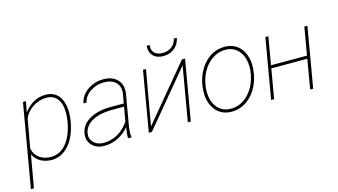

<svg xmlns="http://www.w3.org/2000/svg" viewBox="-103 -1071 2864 1628"><g transform="rotate(-15 1329.0 -257.0)"><path d="M231 9.8Q174.8 9.8 132.8 -14.6Q90.8 -39.1 71.3 -82L21 203.1H-5.4L120.6 -528.3H147L128.9 -434.1Q163.6 -481 212.2 -509.5Q260.7 -538.1 320.3 -538.1Q371.6 -538.1 407.7 -512.7Q443.8 -487.3 460.7 -438.2Q477.5 -389.2 475.6 -329.6Q474.1 -298.3 469.7 -269.5L463.4 -237.3Q438 -122.6 376.5 -56.4Q314.9 9.8 231 9.8ZM442.9 -269.5 448.7 -321.8Q453.6 -414.6 419.9 -463.1Q386.2 -511.7 320.8 -511.7Q256.3 -511.7 199 -473.4Q141.6 -435.1 122.1 -378.4L78.1 -131.3Q89.4 -76.2 130.6 -46.4Q171.9 -16.6 231 -16.6Q310.1 -16.6 364.7 -81.3Q419.4 -146 441.4 -261.2Z M901.9 0Q900.4 -43 911.1 -96.7Q870.1 -46.4 813.7 -18.1Q757.3 10.3 691.4 9.8Q625 9.8 585.4 -31.2Q545.9 -72.3 555.7 -133.8Q567.9 -208.5 638.4 -250.5Q709 -292.5 817.4 -294.9H942.9L957 -372.1Q967.3 -437 931.2 -474.4Q895 -511.7 827.1 -511.7Q760.7 -511.7 707 -476.3Q653.3 -440.9 639.6 -383.3L613.3 -384.3Q627 -452.1 688.5 -495.1Q750 -538.1 827.1 -538.1Q907.7 -538.1 950.7 -492.4Q993.7 -446.8 982.4 -371.1L934.1 -88.9L930.7 -55.7Q928.2 -29.8 932.6 -4.4L932.1 0ZM690.9 -16.1Q756.3 -15.1 815.4 -47.6Q874.5 -80.1 916 -142.6L938.5 -268.1H820.3Q721.7 -266.1 657.5 -230.2Q593.3 -194.3 581.5 -131.8Q572.8 -83.5 604.7 -50.3Q636.7 -17.1 690.9 -16.1Z M1516.1 -527.8 1543.5 -528.3 1452.6 0H1426.3L1508.8 -478L1110.8 0H1084L1174.3 -528.3H1200.7L1115.7 -46.9ZM1522 -716.3Q1511.2 -660.6 1470.2 -628.2Q1429.2 -595.7 1373 -595.7Q1314.5 -595.7 1283 -629.6Q1251.5 -663.6 1257.3 -716.8H1283.2Q1277.8 -670.4 1302.5 -646.7Q1327.1 -623 1373 -623Q1419.4 -623 1452.1 -647Q1484.9 -670.9 1495.6 -716.8Z M1627.4 -274.4Q1639.6 -348.1 1676.8 -408.7Q1713.9 -469.2 1769.5 -503.7Q1825.2 -538.1 1891.1 -538.1Q1944.8 -538.1 1986.3 -514.2Q2027.8 -490.2 2052.2 -443.1Q2076.7 -396 2080.1 -338.9Q2081.5 -305.7 2074.2 -253.9Q2062 -180.2 2024.7 -119.1Q1987.3 -58.1 1931.9 -24.2Q1876.5 9.8 1811 9.8Q1756.8 9.8 1715.6 -14.4Q1674.3 -38.6 1649.7 -85.2Q1625 -131.8 1622.1 -189.9Q1620.1 -222.7 1627.4 -274.4ZM1650.4 -169.9Q1660.2 -99.1 1702.6 -57.9Q1745.1 -16.6 1810.5 -16.6Q1887.2 -16.6 1949 -70.3Q2010.7 -124 2038.1 -215.3Q2060.5 -291 2051.3 -358.4Q2040.5 -429.2 1998.3 -470.5Q1956.1 -511.7 1891.6 -511.7Q1814.9 -511.7 1752.9 -457.3Q1690.9 -402.8 1663.6 -313Q1641.1 -238.3 1650.4 -169.9Z M2526.9 0H2500.5L2544.4 -258.3H2228.5L2184.1 0H2157.7L2248.5 -528.3H2274.9L2232.9 -284.7H2548.8L2590.8 -528.3H2617.7Z"/></g></svg>

Font: Roboto Thin
Style: Italic
Weight: 250
Italic angle: -12°
Designer: Google
Version: Version 2.134; 2016